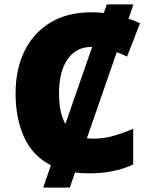

<svg xmlns="http://www.w3.org/2000/svg" viewBox="-20 -780 684 875"><path d="M588 -760 566 -695Q593 -686 618 -674L559 -522Q547 -528 535.5 -533Q524 -538 512 -542L376 -150Q390 -148 406 -148Q453 -148 497.5 -161Q542 -174 587 -193V-30Q540 -9 490.5 0.5Q441 10 385 10Q352 10 322 6L298 75H177L212 -27Q129 -69 90 -154.5Q51 -240 51 -355Q51 -463 91 -546Q131 -629 208.5 -676.5Q286 -724 397 -724Q425 -724 453 -721L467 -760ZM395 -566Q327 -566 288 -510Q249 -454 249 -354Q249 -266 278 -215L400 -566Z"/></svg>

Font: Noto Sans Black
Style: Regular
Weight: 900
Designer: Monotype Design Team
Foundry: Monotype Imaging Inc.
Version: Version 2.007